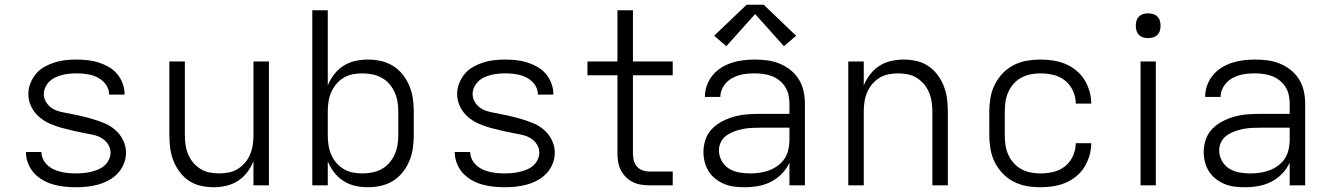

<svg xmlns="http://www.w3.org/2000/svg" viewBox="-20 -778 5590 806"><path d="M299 8Q275 8 251 5.5Q227 3 204 -3.5Q181 -10 160 -22Q139 -34 123 -51.5Q107 -69 98 -92Q89 -115 89 -138Q89 -139 89 -139.5Q89 -140 89 -140H154Q154 -140 154 -140Q154 -140 154 -140Q154 -124 161 -109.5Q168 -95 180 -84Q192 -73 206.5 -66.5Q221 -60 236 -56.5Q251 -53 267 -51.5Q283 -50 299 -50Q314 -50 330 -51.5Q346 -53 361 -56.5Q376 -60 391 -66Q406 -72 418 -82.5Q430 -93 437 -107.5Q444 -122 444 -137Q444 -155 435 -170Q426 -185 411.5 -195Q397 -205 380.5 -209.5Q364 -214 347 -217H346Q319 -222 292.5 -228Q266 -234 240 -241Q214 -248 189 -259Q164 -270 143.5 -288Q123 -306 111 -331Q99 -356 99 -383Q99 -406 107.5 -428Q116 -450 131 -468Q146 -486 166.5 -497.5Q187 -509 209.5 -516Q232 -523 255 -525.5Q278 -528 301 -528Q324 -528 347.5 -525.5Q371 -523 393 -516Q415 -509 435.5 -497.5Q456 -486 471 -468.5Q486 -451 494.5 -428.5Q503 -406 503 -383Q503 -383 503 -382.5Q503 -382 503 -381H438Q438 -381 438 -381.5Q438 -382 438 -382Q438 -397 431.5 -411Q425 -425 414 -435.5Q403 -446 389.5 -453Q376 -460 361.5 -463.5Q347 -467 331.5 -468.5Q316 -470 301 -470Q286 -470 271 -468.5Q256 -467 241.5 -463.5Q227 -460 213 -453.5Q199 -447 188 -436.5Q177 -426 170.5 -412Q164 -398 164 -383Q164 -366 173 -350.5Q182 -335 196.5 -325Q211 -315 228 -310.5Q245 -306 262 -303H263Q290 -298 316 -292Q342 -286 368 -278.5Q394 -271 419 -260.5Q444 -250 464.5 -232Q485 -214 497 -189Q509 -164 509 -137Q509 -114 500 -91Q491 -68 474.5 -50.5Q458 -33 437 -21.5Q416 -10 393 -3.5Q370 3 346.5 5.5Q323 8 299 8Z M877 8Q850 8 823 2Q796 -4 773.5 -19Q751 -34 734.5 -56Q718 -78 708 -103.5Q698 -129 694.5 -156Q691 -183 691 -210V-520H756V-210Q756 -190 759 -169.5Q762 -149 770 -130Q778 -111 791 -95.5Q804 -80 821.5 -69Q839 -58 859.5 -54Q880 -50 900 -50Q920 -50 940.5 -54Q961 -58 978.5 -69Q996 -80 1009 -95.5Q1022 -111 1030 -130Q1038 -149 1041 -169.5Q1044 -190 1044 -210V-520H1109V0H1044V-101Q1034 -76 1017.5 -54.5Q1001 -33 978.5 -18.5Q956 -4 929.5 2Q903 8 877 8Z M1524 8Q1497 8 1470.5 2Q1444 -4 1421.5 -18.5Q1399 -33 1382.5 -54.5Q1366 -76 1356 -101V0H1291V-735H1356V-419Q1366 -444 1382.5 -465.5Q1399 -487 1421.5 -501.5Q1444 -516 1470.5 -522Q1497 -528 1524 -528Q1552 -528 1579 -522Q1606 -516 1629.5 -501.5Q1653 -487 1670.5 -465Q1688 -443 1698.5 -417.5Q1709 -392 1713 -365Q1717 -338 1717 -310V-210Q1717 -182 1713 -155Q1709 -128 1698.5 -102.5Q1688 -77 1670.5 -55Q1653 -33 1629.5 -18.5Q1606 -4 1579 2Q1552 8 1524 8ZM1501 -50Q1522 -50 1542.5 -54Q1563 -58 1581.5 -68Q1600 -78 1614 -94Q1628 -110 1636.5 -129Q1645 -148 1648.5 -168.5Q1652 -189 1652 -210V-310Q1652 -331 1648.5 -351.5Q1645 -372 1636.5 -391Q1628 -410 1614 -426Q1600 -442 1581.5 -452Q1563 -462 1542.5 -466Q1522 -470 1501 -470Q1480 -470 1460 -466Q1440 -462 1422.5 -451.5Q1405 -441 1391.5 -425Q1378 -409 1370 -390Q1362 -371 1359 -350.5Q1356 -330 1356 -310V-210Q1356 -190 1359 -169.5Q1362 -149 1370 -130Q1378 -111 1391.5 -95Q1405 -79 1422.5 -68.5Q1440 -58 1460 -54Q1480 -50 1501 -50Z M2099 8Q2075 8 2051 5.5Q2027 3 2004 -3.5Q1981 -10 1960 -22Q1939 -34 1923 -51.5Q1907 -69 1898 -92Q1889 -115 1889 -138Q1889 -139 1889 -139.5Q1889 -140 1889 -140H1954Q1954 -140 1954 -140Q1954 -140 1954 -140Q1954 -124 1961 -109.5Q1968 -95 1980 -84Q1992 -73 2006.5 -66.5Q2021 -60 2036 -56.5Q2051 -53 2067 -51.5Q2083 -50 2099 -50Q2114 -50 2130 -51.5Q2146 -53 2161 -56.5Q2176 -60 2191 -66Q2206 -72 2218 -82.5Q2230 -93 2237 -107.5Q2244 -122 2244 -137Q2244 -155 2235 -170Q2226 -185 2211.5 -195Q2197 -205 2180.5 -209.5Q2164 -214 2147 -217H2146Q2119 -222 2092.5 -228Q2066 -234 2040 -241Q2014 -248 1989 -259Q1964 -270 1943.5 -288Q1923 -306 1911 -331Q1899 -356 1899 -383Q1899 -406 1907.5 -428Q1916 -450 1931 -468Q1946 -486 1966.5 -497.5Q1987 -509 2009.5 -516Q2032 -523 2055 -525.5Q2078 -528 2101 -528Q2124 -528 2147.5 -525.5Q2171 -523 2193 -516Q2215 -509 2235.5 -497.5Q2256 -486 2271 -468.5Q2286 -451 2294.5 -428.5Q2303 -406 2303 -383Q2303 -383 2303 -382.5Q2303 -382 2303 -381H2238Q2238 -381 2238 -381.5Q2238 -382 2238 -382Q2238 -397 2231.5 -411Q2225 -425 2214 -435.5Q2203 -446 2189.5 -453Q2176 -460 2161.5 -463.5Q2147 -467 2131.5 -468.5Q2116 -470 2101 -470Q2086 -470 2071 -468.5Q2056 -467 2041.5 -463.5Q2027 -460 2013 -453.5Q1999 -447 1988 -436.5Q1977 -426 1970.5 -412Q1964 -398 1964 -383Q1964 -366 1973 -350.5Q1982 -335 1996.5 -325Q2011 -315 2028 -310.5Q2045 -306 2062 -303H2063Q2090 -298 2116 -292Q2142 -286 2168 -278.5Q2194 -271 2219 -260.5Q2244 -250 2264.5 -232Q2285 -214 2297 -189Q2309 -164 2309 -137Q2309 -114 2300 -91Q2291 -68 2274.5 -50.5Q2258 -33 2237 -21.5Q2216 -10 2193 -3.5Q2170 3 2146.5 5.5Q2123 8 2099 8Z M2706 0Q2688 0 2670 -3Q2652 -6 2636 -14Q2620 -22 2607 -35Q2594 -48 2586 -64Q2578 -80 2575 -98Q2572 -116 2572 -134V-462H2446V-520H2572V-735H2637V-520H2804V-462H2637V-134Q2637 -119 2640.5 -104.5Q2644 -90 2653.5 -79Q2663 -68 2677 -63Q2691 -58 2706 -58H2804V0Z M3106 8Q3085 8 3063.5 5.5Q3042 3 3022 -5Q3002 -13 2984.5 -26.5Q2967 -40 2955.5 -58Q2944 -76 2938.5 -97Q2933 -118 2933 -140Q2933 -167 2942 -193Q2951 -219 2970 -238Q2989 -257 3013.5 -269.5Q3038 -282 3064 -289Q3090 -296 3117 -298Q3144 -300 3171 -300H3294V-344Q3294 -362 3290 -380Q3286 -398 3276 -413.5Q3266 -429 3251.5 -440.5Q3237 -452 3220 -458.5Q3203 -465 3184.5 -467.5Q3166 -470 3148 -470Q3132 -470 3115.5 -468.5Q3099 -467 3083.5 -462.5Q3068 -458 3053.5 -450Q3039 -442 3028 -430Q3017 -418 3010.5 -403Q3004 -388 3004 -371H2939Q2939 -396 2947.5 -419.5Q2956 -443 2971.5 -462Q2987 -481 3008 -494Q3029 -507 3052 -514.5Q3075 -522 3099.5 -525Q3124 -528 3148 -528Q3175 -528 3201.5 -524.5Q3228 -521 3252.5 -511Q3277 -501 3298 -484.5Q3319 -468 3333 -445.5Q3347 -423 3353 -396.5Q3359 -370 3359 -344V0H3294V-95Q3282 -69 3262 -48.5Q3242 -28 3216.5 -15Q3191 -2 3163 3Q3135 8 3106 8ZM3129 -50Q3150 -50 3170 -53Q3190 -56 3209 -63Q3228 -70 3245 -82.5Q3262 -95 3273 -111.5Q3284 -128 3289 -148.5Q3294 -169 3294 -189V-242H3171Q3152 -242 3134 -241Q3116 -240 3098 -236.5Q3080 -233 3062.5 -226.5Q3045 -220 3030 -209.5Q3015 -199 3006.5 -182Q2998 -165 2998 -147Q2998 -124 3009.5 -103Q3021 -82 3040.5 -70Q3060 -58 3083 -54Q3106 -50 3129 -50ZM3029 -584 2978 -628 3114 -758H3186L3322 -628L3271 -584L3150 -719Z M3541 0V-520H3606V-419Q3616 -444 3632.5 -465.5Q3649 -487 3671.5 -501.5Q3694 -516 3720.5 -522Q3747 -528 3773 -528Q3800 -528 3827 -522Q3854 -516 3876.5 -501Q3899 -486 3915.5 -464Q3932 -442 3942 -416.5Q3952 -391 3955.5 -364Q3959 -337 3959 -310V0H3894V-310Q3894 -330 3891 -350.5Q3888 -371 3880 -390Q3872 -409 3859 -424.5Q3846 -440 3828.5 -451Q3811 -462 3790.5 -466Q3770 -470 3750 -470Q3730 -470 3709.5 -466Q3689 -462 3671.5 -451Q3654 -440 3641 -424.5Q3628 -409 3620 -390Q3612 -371 3609 -350.5Q3606 -330 3606 -310V0Z M4348 8Q4319 8 4290 3Q4261 -2 4235 -15.5Q4209 -29 4189 -50Q4169 -71 4156 -97Q4143 -123 4138 -152Q4133 -181 4133 -210V-310Q4133 -339 4138 -368Q4143 -397 4156 -423Q4169 -449 4189 -470Q4209 -491 4235 -504.5Q4261 -518 4290 -523Q4319 -528 4348 -528Q4374 -528 4400.5 -524Q4427 -520 4451.5 -510Q4476 -500 4497 -483Q4518 -466 4532 -443.5Q4546 -421 4553.5 -395.5Q4561 -370 4561 -343Q4561 -343 4561 -343Q4561 -343 4561 -343H4496Q4496 -343 4496 -343Q4496 -343 4496 -343Q4496 -370 4484.5 -396Q4473 -422 4451.5 -439.5Q4430 -457 4402.5 -463.5Q4375 -470 4348 -470Q4327 -470 4306.5 -466Q4286 -462 4267.5 -452Q4249 -442 4235 -426Q4221 -410 4212.5 -391Q4204 -372 4201 -351.5Q4198 -331 4198 -310V-210Q4198 -189 4201 -168.5Q4204 -148 4212.5 -129Q4221 -110 4235 -94Q4249 -78 4267.5 -68Q4286 -58 4306.5 -54Q4327 -50 4348 -50Q4375 -50 4402.5 -56.5Q4430 -63 4451.5 -80.5Q4473 -98 4484.5 -124Q4496 -150 4496 -177Q4496 -177 4496 -177Q4496 -177 4496 -177H4561Q4561 -177 4561 -177Q4561 -177 4561 -177Q4561 -150 4553.5 -124.5Q4546 -99 4532 -76.5Q4518 -54 4497 -37Q4476 -20 4451.5 -10Q4427 0 4400.5 4Q4374 8 4348 8Z M4768 0V-520H4832V0ZM4800 -618Q4789 -618 4779 -621Q4769 -624 4761.5 -631.5Q4754 -639 4751 -649Q4748 -659 4748 -670Q4748 -681 4751 -691Q4754 -701 4761.5 -708.5Q4769 -716 4779 -719Q4789 -722 4800 -722Q4811 -722 4821 -719Q4831 -716 4838.5 -708.5Q4846 -701 4849 -691Q4852 -681 4852 -670Q4852 -659 4849 -649Q4846 -639 4838.5 -631.5Q4831 -624 4821 -621Q4811 -618 4800 -618Z M5206 8Q5185 8 5163.5 5.5Q5142 3 5122 -5Q5102 -13 5084.5 -26.5Q5067 -40 5055.5 -58Q5044 -76 5038.5 -97Q5033 -118 5033 -140Q5033 -167 5042 -193Q5051 -219 5070 -238Q5089 -257 5113.5 -269.5Q5138 -282 5164 -289Q5190 -296 5217 -298Q5244 -300 5271 -300H5394V-344Q5394 -362 5390 -380Q5386 -398 5376 -413.5Q5366 -429 5351.5 -440.5Q5337 -452 5320 -458.5Q5303 -465 5284.5 -467.5Q5266 -470 5248 -470Q5232 -470 5215.5 -468.5Q5199 -467 5183.5 -462.5Q5168 -458 5153.5 -450Q5139 -442 5128 -430Q5117 -418 5110.5 -403Q5104 -388 5104 -371H5039Q5039 -396 5047.5 -419.5Q5056 -443 5071.5 -462Q5087 -481 5108 -494Q5129 -507 5152 -514.5Q5175 -522 5199.5 -525Q5224 -528 5248 -528Q5275 -528 5301.5 -524.5Q5328 -521 5352.5 -511Q5377 -501 5398 -484.5Q5419 -468 5433 -445.5Q5447 -423 5453 -396.5Q5459 -370 5459 -344V0H5394V-95Q5382 -69 5362 -48.5Q5342 -28 5316.5 -15Q5291 -2 5263 3Q5235 8 5206 8ZM5229 -50Q5250 -50 5270 -53Q5290 -56 5309 -63Q5328 -70 5345 -82.5Q5362 -95 5373 -111.5Q5384 -128 5389 -148.5Q5394 -169 5394 -189V-242H5271Q5252 -242 5234 -241Q5216 -240 5198 -236.5Q5180 -233 5162.5 -226.5Q5145 -220 5130 -209.5Q5115 -199 5106.5 -182Q5098 -165 5098 -147Q5098 -124 5109.5 -103Q5121 -82 5140.5 -70Q5160 -58 5183 -54Q5206 -50 5229 -50Z"/></svg>

Font: Iosevka Aile Custom Light
Style: Regular
Weight: 300
Designer: Belleve Invis
Foundry: Belleve Invis
Version: Version 17.0.2; ttfautohint (v1.8.3)